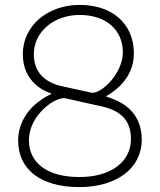

<svg xmlns="http://www.w3.org/2000/svg" viewBox="-20 -753 651 783"><path d="M305 -733C173 -733 73 -647 73 -532C73 -415 166 -379 191 -371C77 -316 54 -232 54 -180C54 -61 147 10 303 10C456 10 558 -67 558 -183C558 -321 440 -349 412 -360C428 -370 526 -422 526 -535C526 -655 439 -733 305 -733ZM305 -692C411 -692 481 -632 481 -540C481 -452 391 -368 353 -375L239 -400C159 -416 118 -461 118 -532C118 -623 199 -692 305 -692ZM304 -31C175 -31 98 -87 98 -181C98 -286 209 -361 247 -352L395 -319C476 -301 514 -259 514 -186C514 -92 431 -31 304 -31Z"/></svg>

Font: United Sans Thin
Style: Regular
Weight: 100
Designer: Pablo Impallari, Rodrigo Fuenzalida (Modified by Dan O. Williams)
Version: Version 1.000;PS 001.000;hotconv 1.0.88;makeotf.lib2.5.64775